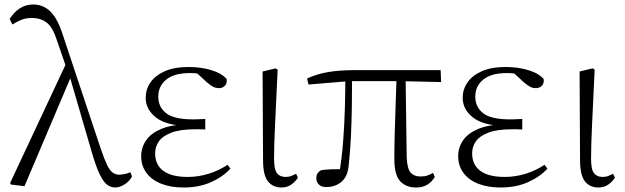

<svg xmlns="http://www.w3.org/2000/svg" viewBox="-20 -820 2778 854"><path d="M29 1 25 -6 277 -544 300 -489 89 8ZM492 14Q475 14 458.5 3Q442 -8 425.5 -40.5Q409 -73 390 -137L288 -487L285 -490L235 -635Q216 -697 189 -718.5Q162 -740 121 -740Q96 -740 75.5 -732Q55 -724 35 -711L23 -736Q43 -767 69 -783.5Q95 -800 128 -800Q173 -800 205 -768Q237 -736 260 -663L428 -159Q444 -112 456 -87Q468 -62 481 -52.5Q494 -43 510 -43Q519 -43 533 -45.5Q547 -48 560 -54L567 -35Q557 -15 535 -0.5Q513 14 492 14Z M796 14Q739 14 696.5 -3Q654 -20 631 -51.5Q608 -83 608 -125Q608 -164 629.5 -195.5Q651 -227 697 -246.5Q743 -266 816 -267V-259Q718 -262 673 -298Q628 -334 628 -385Q628 -422 649 -453Q670 -484 712.5 -503Q755 -522 819 -522Q852 -522 884 -516.5Q916 -511 943.5 -499.5Q971 -488 988 -469Q991 -450 980.5 -439Q970 -428 955 -428Q940 -428 929 -433.5Q918 -439 901 -453L846 -504L900 -502L904 -485Q879 -490 862 -492.5Q845 -495 825 -495Q755 -495 719.5 -466Q684 -437 684 -390Q684 -344 719 -316.5Q754 -289 839 -289Q850 -289 862.5 -289.5Q875 -290 893 -291V-244Q875 -245 866.5 -245Q858 -245 850 -245Q781 -245 742 -230Q703 -215 686.5 -191Q670 -167 670 -138Q670 -87 706.5 -60Q743 -33 815 -33Q862 -33 907.5 -47Q953 -61 992 -87L1005 -70Q971 -33 918 -9.5Q865 14 796 14Z M1232 14Q1194 14 1172 -13Q1150 -40 1150 -109L1148 -502L1206 -516L1215 -510Q1211 -424 1208 -362.5Q1205 -301 1203 -256.5Q1201 -212 1200 -178Q1199 -144 1199 -114Q1199 -65 1212.5 -49Q1226 -33 1250 -33Q1265 -33 1276 -37.5Q1287 -42 1297 -47L1305 -30Q1296 -14 1277 0Q1258 14 1232 14Z M1431 12Q1409 12 1398 0.5Q1387 -11 1387 -27Q1387 -41 1392.5 -49Q1398 -57 1408 -63Q1429 -66 1454.5 -67Q1480 -68 1511 -67L1488 -41Q1501 -120 1506.5 -194.5Q1512 -269 1514 -340.5Q1516 -412 1516 -482H1546Q1546 -415 1545 -348Q1544 -281 1541 -215Q1538 -149 1531 -85Q1527 -36 1499.5 -12Q1472 12 1431 12ZM1352 -444 1346 -471Q1390 -491 1439.5 -499.5Q1489 -508 1557 -508H1940L1942 -455L1761 -459H1532ZM1831 14Q1785 14 1759.5 -14.5Q1734 -43 1734 -112Q1734 -161 1735.5 -220.5Q1737 -280 1739.5 -346.5Q1742 -413 1744 -482H1784L1789 -120Q1791 -70 1806.5 -52.5Q1822 -35 1850 -35Q1869 -35 1881.5 -39.5Q1894 -44 1906 -51L1914 -33Q1901 -11 1880.5 1.5Q1860 14 1831 14Z M2206 14Q2149 14 2106.5 -3Q2064 -20 2041 -51.5Q2018 -83 2018 -125Q2018 -164 2039.5 -195.5Q2061 -227 2107 -246.5Q2153 -266 2226 -267V-259Q2128 -262 2083 -298Q2038 -334 2038 -385Q2038 -422 2059 -453Q2080 -484 2122.5 -503Q2165 -522 2229 -522Q2262 -522 2294 -516.5Q2326 -511 2353.5 -499.5Q2381 -488 2398 -469Q2401 -450 2390.5 -439Q2380 -428 2365 -428Q2350 -428 2339 -433.5Q2328 -439 2311 -453L2256 -504L2310 -502L2314 -485Q2289 -490 2272 -492.5Q2255 -495 2235 -495Q2165 -495 2129.5 -466Q2094 -437 2094 -390Q2094 -344 2129 -316.5Q2164 -289 2249 -289Q2260 -289 2272.5 -289.5Q2285 -290 2303 -291V-244Q2285 -245 2276.5 -245Q2268 -245 2260 -245Q2191 -245 2152 -230Q2113 -215 2096.5 -191Q2080 -167 2080 -138Q2080 -87 2116.5 -60Q2153 -33 2225 -33Q2272 -33 2317.5 -47Q2363 -61 2402 -87L2415 -70Q2381 -33 2328 -9.5Q2275 14 2206 14Z M2642 14Q2604 14 2582 -13Q2560 -40 2560 -109L2558 -502L2616 -516L2625 -510Q2621 -424 2618 -362.5Q2615 -301 2613 -256.5Q2611 -212 2610 -178Q2609 -144 2609 -114Q2609 -65 2622.5 -49Q2636 -33 2660 -33Q2675 -33 2686 -37.5Q2697 -42 2707 -47L2715 -30Q2706 -14 2687 0Q2668 14 2642 14Z"/></svg>

Font: Noto Serif HK
Style: Regular
Weight: 200
Designer: Ryoko NISHIZUKA 西塚涼子 (kana & ideographs); Frank Grießhammer (Latin, Greek & Cyrillic); Wenlong ZHANG 张文龙 (bopomofo); San
Foundry: Adobe
Version: Version 2.001;hotconv 1.1.0;makeotfexe 2.6.0